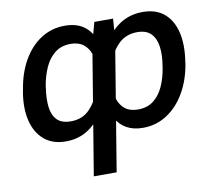

<svg xmlns="http://www.w3.org/2000/svg" viewBox="-82 -648 1060 946"><g transform="rotate(-10 448.0 -175.0)"><path d="M312.5 203.1 418.9 -441.9 447.3 -545.9H541L533.2 -444.3L426.8 203.1ZM40.5 -265.6 42.5 -275.4Q55.7 -359.4 91.3 -421.6Q127 -483.9 180.4 -518.3Q233.9 -552.7 299.8 -552.7Q364.3 -552.7 402.8 -520Q441.4 -487.3 456.8 -427Q472.2 -366.7 466.3 -283.2L461.4 -257.3Q440.4 -175.8 405.3 -115.7Q370.1 -55.7 321 -22.9Q272 9.8 207.5 9.8Q142.1 9.8 100.1 -25.6Q58.1 -61 42.7 -123.3Q27.3 -185.5 40.5 -265.6ZM156.2 -275.4 155.3 -265.6Q147.5 -214.8 152.1 -173.3Q156.7 -131.8 179.4 -107.7Q202.1 -83.5 248.5 -83.5Q308.1 -83 345.2 -123.3Q382.3 -163.6 405.3 -224.6L420.9 -316.9Q422.4 -357.4 411.4 -389.9Q400.4 -422.4 376.2 -440.9Q352.1 -459.5 312.5 -459.5Q266.6 -459.5 234.9 -435.1Q203.1 -410.6 184.1 -369.1Q165 -327.6 156.2 -275.4ZM854.5 -275.4 853.5 -265.6Q840.3 -185.1 804.2 -122.8Q768.1 -60.5 714.1 -25.4Q660.2 9.8 593.8 9.8Q545.9 9.8 512.5 -8.8Q479 -27.3 459.2 -62.5Q439.5 -97.7 431.9 -147Q424.3 -196.3 428.2 -257.3L433.1 -283.2Q455.1 -366.2 490 -426.5Q524.9 -486.8 574.7 -519.8Q624.5 -552.7 689.5 -552.7Q755.4 -552.7 796.4 -518.3Q837.4 -483.9 852.5 -421.6Q867.7 -359.4 854.5 -275.4ZM739.3 -265.6 740.7 -275.4Q749.5 -327.6 743.9 -369.4Q738.3 -411.1 714.8 -435.3Q691.4 -459.5 646 -459.5Q585.9 -459.5 547.6 -418.5Q509.3 -377.4 490.2 -316.9L474.6 -224.6Q476.1 -184.1 486.8 -152.1Q497.6 -120.1 521.5 -101.8Q545.4 -83.5 585 -83.5Q631.3 -83.5 662.6 -107.7Q693.8 -131.8 712.6 -173.3Q731.4 -214.8 739.3 -265.6Z"/></g></svg>

Font: Inter 28pt Medium
Style: Italic
Weight: 500
Italic angle: -9.3988°
Designer: Rasmus Andersson
Foundry: rsms
Version: Version 4.001;git-66647c0bb